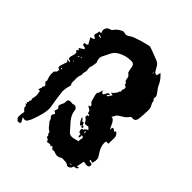

<svg xmlns="http://www.w3.org/2000/svg" viewBox="-221 -867 1039 1039"><g transform="rotate(45 298.5 -348.0)"><path d="M86.9 -587.9 98.1 -588.4Q92.3 -590.8 87.6 -593Q83 -595.2 78.1 -596.7Q78.1 -591.3 78.6 -589.6Q79.1 -587.9 86.9 -587.9ZM79.6 -391.6 82 -392.6 79.1 -398.9 77.1 -397.9ZM63 -316.9Q64.9 -318.8 64.9 -319.8Q64.9 -321.3 64 -322.8Q63 -324.2 62.5 -325.2Q58.6 -321.3 58.6 -320.3Q60.1 -318.8 61.3 -318.1Q62.5 -317.4 63 -316.9ZM81.5 -426.8Q81.5 -428.7 82.5 -431.4Q83.5 -434.1 84.5 -437.5Q77.6 -432.6 77.6 -431.2Q77.6 -429.2 81.5 -426.8ZM429.2 -651.4Q432.1 -651.4 432.1 -653.3Q431.2 -656.7 429.7 -658.2L426.3 -655.8ZM100.6 -437V-439.5L91.8 -439.9V-437ZM458 13.2 469.2 9.8 468.8 7.8 457 10.3ZM397.9 -159.2 396 -176.8Q391.6 -169.4 391.6 -167.5Q391.6 -164.6 397.9 -159.2ZM368.2 -169.4Q358.4 -174.3 358.4 -179.2Q358.4 -181.2 359.4 -184.1L350.6 -172.9Q333 -190.9 325.7 -214.4Q333.5 -210.9 336.4 -207Q339.4 -203.1 343.8 -196.8L353 -200.2L359.9 -184.6H360.8Q370.1 -184.6 370.1 -179.2Q370.1 -175.8 368.2 -169.4ZM99.1 48.8H94.7Q81.1 36.6 81.1 28.8Q81.1 2.9 85.9 -11.7L83 -14.6Q68.4 -25.4 68.4 -34.7L68.8 -37.6Q68.8 -47.4 55.7 -47.4Q57.1 -47.9 58.6 -49.1Q60.1 -50.3 61.8 -51.3Q63.5 -52.2 65.4 -53.7L58.6 -57.1L58.1 -59.1Q58.1 -60.5 61 -63.5Q64 -66.4 64 -68.8Q64 -69.8 63.2 -71Q62.5 -72.3 62.5 -73.2Q62.5 -74.2 63.5 -76.4Q64.5 -78.6 66.2 -81.3Q67.9 -84 68.8 -86.9L63.5 -89.4L65.4 -99.1Q68.8 -110.8 69.3 -122.6Q69.3 -129.4 64.5 -153.8L54.7 -150.9Q54.7 -151.9 54 -153.1Q53.2 -154.3 53.2 -155.3L54.2 -157.2Q55.7 -164.6 59.1 -170.4Q59.6 -171.4 59.6 -173.3Q59.6 -174.3 59.1 -175.8Q58.6 -177.2 58.6 -180.7Q59.1 -183.1 63 -184.6Q64.9 -185.5 64.9 -188.5Q64.9 -196.8 57.9 -201.2Q50.8 -205.6 50.8 -210.4Q50.8 -213.4 52.7 -216.8L53.2 -218.8Q53.2 -221.2 49.3 -230.5Q43 -245.6 43 -261.2Q43 -282.2 47.4 -284.2Q57.1 -288.1 57.1 -301.3L58.1 -307.1Q56.2 -308.1 53.7 -308.6Q46.9 -311.5 45.9 -313.7Q44.9 -315.9 44.9 -320.8Q44.9 -328.1 59.1 -367.2L48.8 -378.4Q58.6 -377 68.8 -376Q67.4 -382.8 59.1 -384.3Q54.2 -384.3 51.8 -386.7Q50.3 -391.1 50.3 -395.5Q50.3 -403.8 54.2 -413.6Q58.1 -423.3 58.1 -437.5Q48.8 -444.8 48.8 -448.7Q48.8 -452.1 58.6 -456.5Q51.8 -461.4 48.3 -464.8L76.2 -482.9Q73.7 -491.7 61 -491.7Q50.8 -491.7 50.8 -506.3Q65.4 -506.3 69.8 -512.2L72.8 -514.6L52.2 -551.3Q55.2 -552.2 58.6 -552.7Q72.3 -555.2 76.2 -564L68.8 -566.9Q58.6 -571.8 58.6 -579.6Q58.6 -582.5 60.1 -585.9Q64 -593.8 64 -604Q64 -606 64.5 -607.4H77.6V-610.8Q73.2 -619.6 73.2 -627.9Q73.2 -634.3 76.2 -640.1Q82.5 -653.3 99.1 -657.2Q106.9 -658.7 110.4 -664.6Q124.5 -685.1 146.5 -695.3Q154.8 -699.7 157.7 -699.7Q164.1 -699.7 170.9 -697.3Q173.3 -696.3 177.7 -696.3Q188 -697.8 195.8 -703.1Q211.4 -714.8 230 -720.2Q236.8 -722.2 243.2 -724.6Q257.8 -730.5 286.6 -737.3Q309.1 -743.7 317.4 -743.7Q320.3 -743.7 393.6 -715.3Q413.1 -706.5 421.4 -687.5Q423.3 -683.1 430.7 -671.4Q436 -659.7 448.2 -659.7L452.6 -660.2L457 -682.6Q484.4 -659.2 497.1 -629.4Q503.4 -615.2 513.2 -604Q530.8 -581.5 530.8 -572.3Q530.8 -570.3 530 -567.9Q529.3 -565.4 529.3 -560.1Q529.8 -555.7 535.2 -552.2Q537.1 -551.8 538.6 -544.4Q538.6 -535.2 547.4 -521Q553.7 -511.7 553.7 -490.2Q553.2 -457 549.3 -424.3Q545.9 -401.9 526.9 -401.9Q524.4 -401.9 522.2 -402.3Q520 -402.8 518.1 -402.8Q512.2 -402.8 508.8 -397Q497.1 -379.9 477.5 -369.1Q460.4 -358.9 454.1 -353.3Q447.8 -347.7 444.8 -337.4Q443.8 -335 440.4 -332Q438.5 -330.6 436.5 -328.1Q447.8 -327.1 453.6 -321Q459.5 -314.9 464.1 -306.4Q468.8 -297.9 472.2 -289.3Q475.6 -280.8 480.5 -272L482.9 -288.1Q486.3 -290.5 489.3 -290.5Q494.1 -290.5 500 -283.7Q502 -281.2 503.9 -279.8Q507.3 -283.2 511.2 -289.1Q529.8 -277.8 529.8 -257.8Q528.8 -244.1 528.8 -212.4H511.7Q509.8 -205.1 509.8 -197.3Q509.8 -169.4 533.7 -135.7Q545.4 -118.7 545.4 -108.9L544.9 -104.5L545.4 -98.6L543.9 -93.8Q543 -81.1 541 -79.8Q539.1 -78.6 537.6 -78.6Q533.7 -78.6 523.4 -83.5Q522.9 -80.6 522.5 -78.1Q522 -75.7 522 -73.7Q540.5 -70.8 542.5 -70.8Q544.9 -64.9 544.9 -60.1Q544.9 -46.4 526.4 -46.4Q523.4 -46.4 503.9 -50.3L502.9 -44.4Q498.5 -25.9 494.6 -5.4Q497.6 -6.3 508.3 -8.3Q506.3 2 498.5 4.4Q493.2 5.9 482.4 7.8Q481.4 22 468.8 27.8Q463.9 30.8 458.5 30.8Q456.1 30.8 454.6 29.3Q445.3 20.5 425.8 20.5Q415.5 20.5 410.2 19.5Q405.3 19.5 401.4 22.5Q389.6 30.3 377 30.3Q369.1 30.3 361.3 27.1Q353.5 23.9 345.2 22.9Q344.2 22.9 343 23.9Q341.8 24.9 341.3 25.4Q340.8 25.9 340.3 25.9Q337.9 25.9 321.8 9.8Q319.8 13.2 317.4 19L308.1 12.7Q297.4 13.7 285.2 15.6Q285.2 7.3 281.7 4.4Q278.3 1.5 274.2 0Q270 -1.5 267.1 -3.4Q267.1 -5.4 267.6 -7.3Q268.1 -9.3 268.1 -10.3Q268.1 -15.1 263.2 -17.1Q261.2 -19 260.3 -24.4Q259.8 -27.8 258.3 -30.3Q258.3 -33.7 256.8 -33.7Q241.7 -41 232.9 -54.7Q227.5 -63 220.2 -69.3Q217.8 -71.8 217.3 -74.5Q216.8 -77.1 216.1 -78.9Q215.3 -80.6 214.8 -82.5Q212.4 -89.8 207.3 -93.8Q202.1 -97.7 202.1 -103.5Q202.1 -111.8 210.9 -122.6Q204.1 -127.9 196.3 -133.3Q200.2 -143.1 203.1 -153.3Q202.1 -154.3 200.9 -156.5Q199.7 -158.7 197.3 -161.1Q192.9 -164.6 192.9 -168.9Q192.9 -174.3 197.8 -184.1Q205.6 -197.8 205.6 -209.5L205.1 -214.4Q205.1 -229 224.1 -229Q229 -228 237.8 -228Q242.2 -228 247.1 -230.5Q249 -231.4 251.5 -231.4Q259.8 -231.4 267.6 -222.7Q272 -217.8 272.5 -212.4Q273.9 -183.6 298.3 -153.8Q306.6 -143.6 339.4 -107.4Q348.1 -98.6 361.8 -98.6Q374.5 -98.6 405.3 -107.9Q405.3 -111.3 404.8 -114.3Q404.8 -120.6 405.8 -124Q408.2 -130.4 408.2 -134.3Q408.2 -141.1 395 -144V-125.5Q391.6 -126 385.7 -126V-142.6Q378.9 -142.6 375 -145Q369.1 -148.9 369.1 -165Q370.1 -170.4 381.8 -170.4L381.3 -173.3Q381.3 -177.7 388.2 -180.7L399.9 -189Q392.6 -196.3 385.7 -202.1Q377.4 -198.2 371.1 -198.2Q366.7 -198.2 359.9 -200.7Q351.6 -219.7 342.3 -223.6Q337.4 -226.1 337.4 -231.4Q337.9 -236.3 339.8 -241.7H349.6L343.3 -250.5Q339.8 -249 336.4 -249Q333.5 -250.5 332 -258.8Q330.6 -269.5 319.8 -272.9Q315.4 -274.4 306.6 -282.2L319.3 -288.6Q314 -299.8 311.5 -300.3Q304.2 -303.2 301.8 -314Q301.8 -314.5 301.3 -314.5Q290.5 -351.1 290.5 -356.9Q290.5 -362.3 294.9 -368.2Q299.8 -376.5 301.3 -387.2Q302.2 -391.6 303.7 -395.5Q305.2 -393.6 306.4 -390.1Q307.6 -386.7 310.1 -384Q312.5 -381.3 315.9 -381.3Q318.4 -381.3 321.3 -382.3L334 -405.8H351.6L334.5 -392.6Q338.9 -390.6 342.8 -390.6Q348.1 -391.6 359.4 -414.1L343.3 -417.5Q354.5 -424.3 362.3 -436Q371.1 -446.3 371.1 -454.6Q376 -456.5 376.5 -458.5Q376.5 -463.4 376 -466.1Q375.5 -468.8 375.5 -471.7Q375.5 -473.6 376.5 -475.1Q380.4 -479.5 380.4 -486.3Q379.9 -492.2 376 -498L365.2 -500Q366.2 -502.9 366.2 -504.9Q366.2 -509.8 358.9 -515.4Q351.6 -521 351.6 -526.9Q351.6 -549.3 335 -558.1Q330.1 -561 324.7 -596.2Q321.8 -617.2 299.3 -617.2Q256.8 -617.2 220.7 -595.7Q201.7 -585 191.4 -564Q185.5 -550.3 175.8 -532.2Q166.5 -516.6 166.5 -504.4Q167 -490.2 173.3 -478L173.8 -476.1Q172.9 -472.2 172.4 -467.8Q171.4 -453.6 167 -440.4Q164.6 -434.6 164.6 -428.7L165 -422.9Q167 -416.5 167 -409.7Q167 -400.4 163.1 -391.1Q162.6 -389.2 162.6 -381.3L163.1 -373Q155.8 -355.5 155.8 -338.4Q155.8 -334 156.2 -330.1Q156.2 -315.9 155.8 -308.6Q155.8 -303.7 159.2 -298.3L162.1 -291.5L159.2 -279.3Q152.8 -261.2 152.8 -235.4Q157.7 -190.9 165.5 -146.5Q168.9 -132.3 168.9 -118.2Q168.9 -85.9 147.5 -26.4Q142.1 -10.3 135 1.7Q127.9 13.7 123.3 15.1Q118.7 16.6 115.7 16.6Q109.4 16.6 99.1 12.7Q105.5 22.5 114.3 40Q111.8 46.9 107.4 47.9Q103 48.8 99.1 48.8Z"/></g></svg>

Font: Pinzelan
Style: Regular
Weight: 400
Designer: GGBot
Version: 1.01